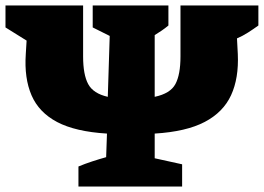

<svg xmlns="http://www.w3.org/2000/svg" viewBox="-44 -680 962 700"><path d="M242 0V-73Q266 -83 292 -91.5Q318 -100 343 -107L346 -193Q231 -200 164.5 -235Q98 -270 71 -332.5Q44 -395 50 -483L53 -532L-24 -580V-660H259V-474Q259 -408 277.5 -373.5Q296 -339 349 -327L356 -549L294 -580V-660H570V-587Q558 -577 545.5 -568.5Q533 -560 520 -552V-327Q577 -339 595.5 -373.5Q614 -408 614 -474V-660H898V-587Q880 -574 860.5 -561.5Q841 -549 820 -540L823 -483Q827 -395 798.5 -333Q770 -271 702.5 -235.5Q635 -200 520 -193V-103L620 -81V0Z"/></svg>

Font: Piazzolla SC Black
Style: Regular
Weight: 900
Designer: Juan Pablo del Peral
Foundry: Huerta Tipografica
Version: Version 1.330